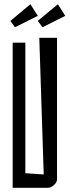

<svg xmlns="http://www.w3.org/2000/svg" viewBox="-20 -889 330 909"><path d="M40 -687H100V-69L187 -63L166 -710H250V-40Q250 -26 235.5 -13Q221 0 207 0H40ZM29 -790 124 -869 159 -814 51 -760ZM159 -790 254 -869 289 -814 181 -760Z"/></svg>

Font: Bahianita
Style: Regular
Weight: 400
Designer: Pablo Cosgaya & Dani Raskovsky
Foundry: Pablo Cosgaya & Dani Raskovsky
Version: Version 1.008